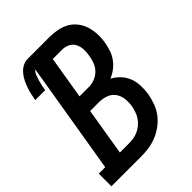

<svg xmlns="http://www.w3.org/2000/svg" viewBox="-234 -840 945 945"><g transform="rotate(-45 239.0 -367.5)"><path d="M-22 0V-88H23L120 -672Q109 -662 103.5 -648Q98 -634 94 -620Q90 -606 87 -592.5Q84 -579 82 -565H13Q16 -583 20 -600.5Q24 -618 30 -635.5Q36 -653 44.5 -670Q53 -687 65.5 -702Q78 -717 95 -726Q112 -735 130 -735H282Q310 -735 337.5 -729.5Q365 -724 387.5 -711Q410 -698 426 -677Q442 -656 450 -630.5Q458 -605 459 -576.5Q460 -548 455 -520Q451 -498 444 -476.5Q437 -455 423 -435.5Q409 -416 390 -401.5Q371 -387 349 -378Q373 -365 391 -346Q409 -327 419 -302Q429 -277 430 -249Q431 -221 427 -193Q422 -166 412.5 -139Q403 -112 385.5 -88.5Q368 -65 344.5 -47.5Q321 -30 294.5 -19Q268 -8 240.5 -4Q213 0 186 0ZM180 -424H246Q266 -424 286.5 -432Q307 -440 322 -455.5Q337 -471 344.5 -491Q352 -511 355 -531Q359 -552 358 -573Q357 -594 348 -611.5Q339 -629 321 -638Q303 -647 282 -647H217ZM186 -88Q203 -88 219.5 -90.5Q236 -93 251.5 -100Q267 -107 281 -118.5Q295 -130 304.5 -144.5Q314 -159 319.5 -175Q325 -191 328 -207Q332 -232 329 -257Q326 -282 312 -301Q298 -320 275 -328Q252 -336 227 -336H166L125 -88Z"/></g></svg>

Font: Iosevka Curly Slab SmBdObl
Style: Regular
Weight: 600
Italic angle: -9°
Monospace: yes
Designer: Belleve Invis
Foundry: Belleve Invis
Version: Version 11.0.0; ttfautohint (v1.8.3)